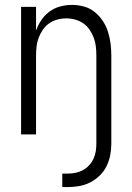

<svg xmlns="http://www.w3.org/2000/svg" viewBox="-20 -548 540 783"><path d="M234 215V160H254Q271 160 287 157Q303 154 317 146.5Q331 139 342.5 127Q354 115 361 100Q368 85 370.5 69Q373 53 373 37V-320Q373 -339 371 -357.5Q369 -376 362.5 -393.5Q356 -411 345.5 -426.5Q335 -442 320 -452.5Q305 -463 287 -468Q269 -473 250 -473Q231 -473 213 -468Q195 -463 180 -452.5Q165 -442 154.5 -426.5Q144 -411 137.5 -393.5Q131 -376 129 -357.5Q127 -339 127 -320V0H66V-520H127V-423Q135 -446 148.5 -466Q162 -486 181.5 -500.5Q201 -515 225 -521.5Q249 -528 273 -528Q298 -528 322 -521.5Q346 -515 365.5 -499.5Q385 -484 399 -463Q413 -442 420.5 -418Q428 -394 431 -369.5Q434 -345 434 -320V37Q434 61 429.5 84.5Q425 108 414.5 129.5Q404 151 386.5 168Q369 185 347.5 196Q326 207 302 211Q278 215 254 215Z"/></svg>

Font: Iosevka Fixed SS04 Light
Style: Regular
Weight: 300
Monospace: yes
Designer: Belleve Invis
Foundry: Belleve Invis
Version: Version 32.5.0